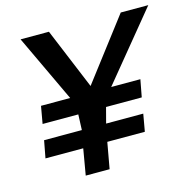

<svg xmlns="http://www.w3.org/2000/svg" viewBox="-104 -806 908 909"><g transform="rotate(-15 350.5 -351.5)"><path d="M59 -213 43 -128H228L206 0H323L346 -128H530L545 -213H363L383 -289H558L574 -374H431L701 -703H566L338 -404L214 -703H75L230 -374H87L72 -289H247L244 -213Z"/></g></svg>

Font: Geom Medium
Style: Italic
Weight: 500
Italic angle: -10°
Version: Version 1.102